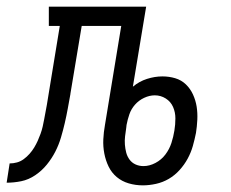

<svg xmlns="http://www.w3.org/2000/svg" viewBox="-76 -550 696 578"><path d="M354 8Q332 8 311.5 2Q291 -4 275.5 -17Q260 -30 251 -48.5Q242 -67 238 -88Q234 -109 235 -130.5Q236 -152 240 -174L289 -472H170L136 -268Q136 -268 136 -267.5Q136 -267 136 -267Q132 -245 128 -223Q124 -201 119 -179.5Q114 -158 107.5 -136Q101 -114 90.5 -93.5Q80 -73 65 -54.5Q50 -36 30 -22.5Q10 -9 -12 -4.5Q-34 0 -56 0L-47 -58Q-36 -58 -25 -61Q-14 -64 -4.5 -71Q5 -78 13 -87Q21 -96 27 -106Q33 -116 37.5 -126Q42 -136 46 -147Q50 -158 52.5 -169Q55 -180 57 -191Q59 -202 61 -212.5Q63 -223 65 -234Q67 -246 69 -258.5Q71 -271 73 -283L104 -472H71V-530H364L324 -289Q343 -305 366.5 -312.5Q390 -320 413 -320Q433 -320 451.5 -314.5Q470 -309 483.5 -296Q497 -283 505 -265.5Q513 -248 516 -229Q519 -210 518 -189.5Q517 -169 514 -150Q510 -130 504.5 -110.5Q499 -91 489 -72.5Q479 -54 464.5 -38Q450 -22 432 -11.5Q414 -1 393.5 3.5Q373 8 354 8ZM356 -50Q374 -50 392 -59.5Q410 -69 422 -85Q434 -101 440 -119.5Q446 -138 449 -157Q452 -175 452 -193.5Q452 -212 445 -228Q438 -244 423 -253.5Q408 -263 390 -263Q374 -263 358 -255.5Q342 -248 330.5 -235Q319 -222 313.5 -206Q308 -190 305 -174L304 -165Q302 -152 300.5 -139.5Q299 -127 300 -114.5Q301 -102 304 -90.5Q307 -79 314 -69.5Q321 -60 332 -55Q343 -50 356 -50Z"/></svg>

Font: Iosevka Curly Slab LtEx
Style: Italic
Weight: 300
Width: 7
Italic angle: -9°
Monospace: yes
Designer: Belleve Invis
Foundry: Belleve Invis
Version: Version 11.1.0; ttfautohint (v1.8.3)